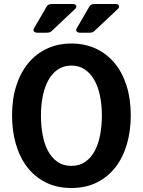

<svg xmlns="http://www.w3.org/2000/svg" viewBox="-20 -921 712 957"><path d="M631.8 -345.2Q631.8 -268.6 612.5 -202.4Q593.3 -136.2 555.7 -87.6Q518.1 -39.1 462.9 -11.5Q407.7 16.1 335.9 16.1Q264.2 16.1 208.7 -11.5Q153.3 -39.1 116 -87.6Q78.6 -136.2 59.3 -202.4Q40 -268.6 40 -345.2Q40 -428.2 61.5 -494.6Q83 -561 121.8 -607.4Q160.6 -653.8 215.1 -679Q269.5 -704.1 335.9 -704.1Q402.3 -704.1 457 -679Q511.7 -653.8 550.5 -607.4Q589.4 -561 610.6 -494.6Q631.8 -428.2 631.8 -345.2ZM487.8 -345.2Q487.8 -397.5 478.5 -442.9Q469.2 -488.3 450.2 -522Q431.2 -555.7 402.6 -575Q374 -594.2 335.9 -594.2Q297.4 -594.2 268.8 -575Q240.2 -555.7 221.4 -522Q202.6 -488.3 193.4 -442.9Q184.1 -397.5 184.1 -345.2Q184.1 -294.9 192.4 -249.3Q200.7 -203.6 219 -169.2Q237.3 -134.8 266.1 -114.5Q294.9 -94.2 335.9 -94.2Q376.5 -94.2 405.3 -114.5Q434.1 -134.8 452.4 -169.2Q470.7 -203.6 479.2 -249.3Q487.8 -294.9 487.8 -345.2ZM237.3 -766.1Q231.9 -760.7 224.9 -759.3Q217.8 -757.8 208 -757.8H168.9Q160.6 -757.8 155.8 -759.8Q150.9 -761.7 148.7 -764.9Q146.5 -768.1 146.7 -771.7Q147 -775.4 148.9 -778.8L211.9 -887.2Q216.3 -895 222.4 -897.9Q228.5 -900.9 239.3 -900.9H344.2Q351.6 -900.9 355.2 -898.2Q358.9 -895.5 360.1 -891.8Q361.3 -888.2 359.9 -884Q358.4 -879.9 355 -877ZM450.2 -766.1Q444.8 -760.7 437.7 -759.3Q430.7 -757.8 420.9 -757.8H381.8Q373.5 -757.8 368.7 -759.8Q363.8 -761.7 361.6 -764.9Q359.4 -768.1 359.6 -771.7Q359.9 -775.4 361.8 -778.8L424.8 -887.2Q429.2 -895 435.3 -897.9Q441.4 -900.9 452.1 -900.9H557.1Q564.5 -900.9 568.1 -898.2Q571.8 -895.5 573 -891.8Q574.2 -888.2 572.8 -884Q571.3 -879.9 567.9 -877Z"/></svg>

Font: New Telegraph
Style: Bold
Weight: 700
Designer: Frank Baranowski
Foundry: Frank Baranowski
Version: Version 3.001